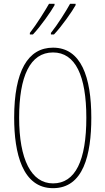

<svg xmlns="http://www.w3.org/2000/svg" viewBox="-20 -973 551 1003"><path d="M375 -946V-953H346C327 -918 280 -843 246 -801V-793H262C300 -832 359 -916 375 -946ZM265 -946V-953H236C216 -918 172 -847 136 -801V-793H152C190 -832 249 -916 265 -946ZM457 -358C457 -570 404 -724 257 -724C126 -724 54 -602 54 -358C54 -173 97 10 257 10C416 10 457 -165 457 -358ZM80 -358C80 -574 137 -699 257 -699C374 -699 431 -577 431 -358C431 -135 374 -15 257 -15C143 -15 80 -141 80 -358Z"/></svg>

Font: Noto Sans Myanmar UI ExtraCondensed Thin
Style: Regular
Weight: 100
Width: 2
Designer: Monotype Design Team
Foundry: Monotype Imaging Inc.
Version: Version 2.103